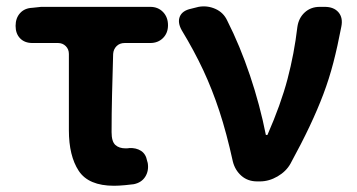

<svg xmlns="http://www.w3.org/2000/svg" viewBox="-20 -582 1146 616"><path d="M346 14Q264 14 232.5 -34Q201 -82 201 -164V-409Q201 -424 191 -434Q181 -444 166 -444H84Q59 -444 44.5 -459Q30 -474 30 -499Q30 -524 44.5 -540Q59 -556 84 -557L112 -560H462Q487 -560 503 -543.5Q519 -527 519 -501Q519 -476 503 -460Q487 -444 462 -444H380Q364 -444 354 -434Q344 -424 343 -409Q341 -340 339.5 -278.5Q338 -217 338 -158Q338 -128 350 -117Q362 -106 383 -106Q392 -106 395 -107Q417 -108 432.5 -98Q448 -88 452 -66L454 -59Q458 -34 446 -15Q434 4 409 9Q403 10 382 12Q361 14 346 14Z M805 0Q775 0 754.5 -18Q734 -36 727 -64Q707 -155 684 -225Q661 -295 632 -357Q603 -419 563 -485Q549 -510 557 -529Q565 -548 593 -554L617 -560Q645 -565 671 -553.5Q697 -542 709 -516Q750 -435 782 -340Q814 -245 833 -149H838Q881 -247 902.5 -328.5Q924 -410 934 -495Q938 -524 957.5 -542Q977 -560 1006 -560H1022Q1051 -560 1066 -542.5Q1081 -525 1075 -496Q1063 -433 1049.5 -381Q1036 -329 1017.5 -280Q999 -231 973.5 -177Q948 -123 912 -57Q898 -32 870.5 -16Q843 0 814 0Z"/></svg>

Font: Chiron GoRound TC
Style: Bold
Weight: 700
Designer: Ryoko NISHIZUKA 西塚涼子 (kana, bopomofo & ideographs); Paul D. Hunt (Latin, Greek & Cyrillic); Sandoll Communications 산돌커뮤니
Foundry: Adobe
Version: Version 1.000;hotconv 1.1.1;makeotfexe 2.6.0